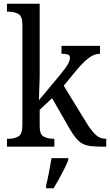

<svg xmlns="http://www.w3.org/2000/svg" viewBox="-20 -780 585 1021"><path d="M17 0V-42H25Q55 -42 77 -54Q99 -66 99 -114V-650Q99 -695 76.5 -706.5Q54 -718 25 -718H17V-760H191V-374Q191 -361 190 -340Q189 -319 188.5 -298Q188 -277 187.5 -262.5Q187 -248 187 -247L302 -385Q332 -421 342 -440.5Q352 -460 352 -473Q352 -486 341 -490Q330 -494 307 -494V-536H512V-494Q480 -494 449 -469.5Q418 -445 382 -401L319 -324L441 -125Q466 -85 488.5 -63.5Q511 -42 542 -42H545V0H532Q491 0 464 -3Q437 -6 418.5 -16Q400 -26 383.5 -46Q367 -66 348 -99L257 -258L191 -196V-109Q191 -64 213.5 -53Q236 -42 265 -42H269V0ZM225 208Q233 175 240.5 136Q248 97 254 61H343V71Q335 92 321.5 119Q308 146 293 173Q278 200 265 221H225Z"/></svg>

Font: Noto Serif Tamil SemiCondensed
Style: Italic
Weight: 400
Width: 4
Italic angle: -12°
Designer: Indian Type Foundry, Tom Grace, and the Monotype Design Team
Foundry: Monotype Imaging Inc.
Version: Version 2.003; ttfautohint (v1.8.4.7-5d5b)